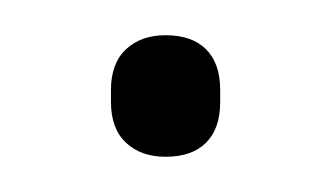

<svg xmlns="http://www.w3.org/2000/svg" viewBox="-20 -83 188 109"><path d="M74 6Q60 6 51.5 -2Q43 -10 43 -25V-32Q43 -47 51.5 -55Q60 -63 74 -63Q89 -63 97 -55Q105 -47 105 -32V-25Q105 -10 97 -2Q89 6 74 6Z"/></svg>

Font: Sofia Sans Extra Condensed Light
Style: Regular
Weight: 300
Designer: Botio Nikoltchev, Ani Petrova
Foundry: lettersoup
Version: Version 4.101